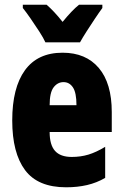

<svg xmlns="http://www.w3.org/2000/svg" viewBox="-20 -786 522 816"><path d="M246 -562Q345 -562 400 -497Q455 -432 455 -310V-225H191Q191 -170 214 -144.5Q237 -119 285 -119Q323 -119 356 -129Q389 -139 427 -162V-30Q391 -9 350 0.5Q309 10 261 10Q141 10 86.5 -63Q32 -136 32 -274Q32 -413 86 -487.5Q140 -562 246 -562ZM250 -437Q225 -437 208 -415Q191 -393 191 -339H305Q305 -392 290 -414.5Q275 -437 250 -437ZM173 -606Q165 -624 147 -652Q129 -680 109.5 -708Q90 -736 77 -752V-766H178Q193 -753 210 -735Q227 -717 246 -693Q286 -742 316 -766H415V-752Q401 -733 383 -706Q365 -679 348 -652.5Q331 -626 320 -606Z"/></svg>

Font: Noto Sans ExtraCondensed Black
Style: Regular
Weight: 900
Width: 2
Designer: Monotype Design Team
Foundry: Monotype Imaging Inc.
Version: Version 2.013; ttfautohint (v1.8.4.7-5d5b)